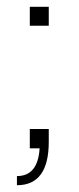

<svg xmlns="http://www.w3.org/2000/svg" viewBox="-20 -438 232 567"><path d="M124 -362H68V-418H124ZM30 109V82Q92 82 97 0H68V-57H124V-19Q124 109 30 109Z"/></svg>

Font: Tanohe Sans ExtraLight
Style: Regular
Weight: 250
Designer: Village Type and Design LLC & Cristiano Sobral
Foundry: Cooper Hewitt Smithsonian Design Museum
Version: Version 1.00;September 29, 2021;FontCreator 13.0.0.2655 64-b